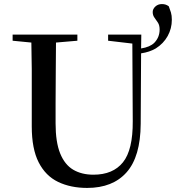

<svg xmlns="http://www.w3.org/2000/svg" viewBox="-20 -905 864 943"><path d="M253 -299Q253 -207 275.5 -151.5Q298 -96 339.5 -71.5Q381 -47 439 -47Q535 -47 584 -108Q633 -169 632 -310L630 -691L511 -705V-735H674L673 -667Q717 -674 738 -695Q764 -722 764 -760Q764 -781 755.5 -794Q747 -807 738.5 -818.5Q730 -830 730 -846Q730 -861 743 -873Q756 -885 775 -885Q785 -885 793 -882.5Q801 -880 809 -874Q815 -859 819.5 -844Q824 -829 824 -808Q824 -765 803.5 -728Q783 -691 745 -667Q714 -649 673 -643L671 -296Q670 -136 602 -59Q534 18 408 18Q327 18 265.5 -11.5Q204 -41 170 -107.5Q136 -174 136 -284V-397Q136 -481 136 -566Q135 -632 134 -696L42 -705V-735H360V-705L255 -696Q254 -632 254 -568Q253 -483 253 -397Z"/></svg>

Font: Early Summer Mincho SemiBold
Style: Regular
Weight: 600
Designer: GuiWonder
Version: Version 1.002